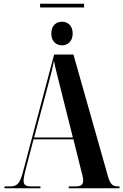

<svg xmlns="http://www.w3.org/2000/svg" viewBox="-20 -1005 658 1025"><path d="M194 -965H429V-985H194ZM311 -763C339 -763 368 -782 368 -826C368 -871 339 -889 311 -889C282 -889 254 -871 254 -826C254 -782 282 -763 311 -763ZM4 0H196V-10H144C116 -10 106 -19 106 -41C106 -56 112 -83 120 -112L159 -261H372L413 -96C418 -77 424 -56 424 -43C424 -22 416 -10 385 -10H347V0H618V-10H610C580 -10 568 -23 556 -65L372 -714H269L102 -85C86 -26 72 -10 35 -10H4ZM162 -271 241 -567C252 -607 260 -639 268 -680C277 -635 287 -599 299 -550L369 -271Z"/></svg>

Font: Noto Serif Display ExtraCondensed
Style: Bold
Weight: 700
Width: 2
Designer: Monotype Design Team
Foundry: Monotype Imaging Inc.
Version: Version 2.009